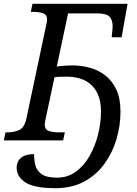

<svg xmlns="http://www.w3.org/2000/svg" viewBox="-40 -734 718 1004"><path d="M250 250Q139 250 93 220Q47 190 47 142Q47 111 69.5 91.5Q92 72 138 72Q138 102 145 130Q152 158 177.5 176.5Q203 195 258 195Q314 195 357 163.5Q400 132 429 80.5Q458 29 473 -31.5Q488 -92 488 -150Q488 -205 472 -240.5Q456 -276 430 -296.5Q404 -317 373 -325Q342 -333 312 -333Q286 -333 271.5 -332.5Q257 -332 245 -330L198 -110Q197 -104 195.5 -95.5Q194 -87 194 -82Q194 -56 216 -49Q238 -42 266 -42H299L290 0H-20L-11 -42H1Q34 -42 61 -54.5Q88 -67 98 -114L201 -600Q206 -620 206 -632Q206 -658 184.5 -665Q163 -672 134 -672H121L130 -714H627L596 -539H544Q546 -556 547.5 -574Q549 -592 549 -597Q549 -629 533 -646.5Q517 -664 467 -664H316L257 -386Q277 -389 298.5 -390.5Q320 -392 338 -392Q386 -392 431 -379.5Q476 -367 512 -338.5Q548 -310 569 -264Q590 -218 590 -150Q590 -77 569 -6Q548 65 506 123Q464 181 400 215.5Q336 250 250 250Z"/></svg>

Font: NotoSerif-Italic
Style: Regular
Weight: 400
Italic angle: -12°
Designer: Monotype Design Team
Foundry: Monotype Imaging Inc.
Version: Version 2.007; ttfautohint (v1.8) -l 8 -r 50 -G 200 -x 14 -D